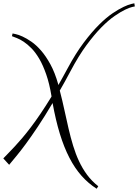

<svg xmlns="http://www.w3.org/2000/svg" viewBox="-50 -922 843 1172"><path d="M540 230Q489.3 197.8 448 151.4Q406.7 105 373.8 41.3Q340.8 -22.5 315.4 -105.2Q290 -188 271 -293Q222.2 -210.4 181.4 -149.4Q140.6 -88.4 107.7 -43.7Q74.7 1 49.3 31.5Q23.9 62 5.9 84L-29.8 44.9Q-14.6 28.8 3.2 10.7Q21 -7.3 41.7 -29.8Q62.5 -52.2 86.7 -80.6Q110.8 -108.9 138.4 -145.3Q166 -181.6 197.3 -227.8Q228.5 -273.9 264.2 -332V-335.9Q251.5 -412.6 231.9 -468.5Q212.4 -524.4 189.5 -563.5Q166.5 -602.5 141.8 -627.4Q117.2 -652.3 94.7 -667.2Q72.3 -682.1 53.2 -689.5Q34.2 -696.8 22.9 -701.2L26.9 -717.8Q30.3 -716.8 46.9 -713.4Q63.5 -710 87.6 -699Q111.8 -688 141.4 -667.7Q170.9 -647.5 200.7 -613.3Q230.5 -579.1 257.8 -529.1Q285.2 -479 305.2 -408.2Q305.2 -406.2 305.7 -405Q306.2 -403.8 306.2 -402.8Q319.8 -426.3 333.7 -451.7Q347.7 -477.1 362.8 -504.9Q412.1 -596.7 461.2 -661.9Q510.3 -727.1 554.7 -771.2Q599.1 -815.4 637.5 -841.1Q675.8 -866.7 704.6 -880.1Q733.4 -893.6 750.5 -897.5Q767.6 -901.4 770 -901.9L772.9 -882.8Q772.5 -882.8 756.8 -879.4Q741.2 -876 714.1 -863Q687 -850.1 649.9 -824.7Q612.8 -799.3 569.3 -755.4Q525.9 -711.4 477.5 -645.8Q429.2 -580.1 379.9 -486.8Q362.8 -454.6 346.7 -425.3Q330.6 -396 314.9 -369.1Q331.1 -307.1 343.5 -248.8Q356 -190.4 368.7 -136.2Q381.3 -82 396.5 -32.2Q411.6 17.6 432.4 62Q453.1 106.4 481.4 144.8Q509.8 183.1 549.8 214.8Z"/></svg>

Font: Clicker Script
Style: Regular
Weight: 400
Designer: Astigmatic (AOETI)
Foundry: Astigmatic (AOETI)
Version: Version 1.000